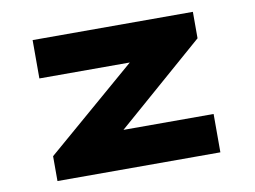

<svg xmlns="http://www.w3.org/2000/svg" viewBox="-63 -624 951 715"><g transform="rotate(-10 412.5 -266.5)"><path d="M100 0V-94L521 -456L538 -388H100V-533H706V-433L305 -84L285 -145H716V0Z"/></g></svg>

Font: Lexend Zetta ExtraBold
Style: Regular
Weight: 800
Designer: Bonnie Shaver-Troup, Thomas Jockin
Foundry: Lexend
Version: Version 1.007